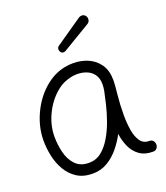

<svg xmlns="http://www.w3.org/2000/svg" viewBox="-127 -762 743 858"><g transform="rotate(-20 244.0 -332.5)"><path d="M168 8Q123 8 93 -11.5Q63 -31 44.5 -62.5Q26 -94 18 -131.5Q10 -169 10 -205Q10 -276 45 -344Q80 -412 139 -452Q190 -486 253 -486Q290 -486 322.5 -472Q355 -458 375.5 -428.5Q396 -399 396 -352Q396 -333 391 -286.5Q386 -240 386 -190Q386 -152 391.5 -118.5Q397 -85 411.5 -64Q426 -43 453 -43Q466 -43 472 -35Q478 -27 478 -17Q478 -8 472 0Q466 8 453 8Q414 8 389 -10.5Q364 -29 351 -58.5Q338 -88 334 -120Q318 -89 294 -59.5Q270 -30 238.5 -11Q207 8 168 8ZM168 -43Q202 -43 227.5 -63.5Q253 -84 272.5 -117Q292 -150 305.5 -188Q319 -226 327.5 -261.5Q336 -297 341 -322Q344 -339 344 -353Q344 -366 341 -378Q338 -390 330 -401Q317 -418 296.5 -426Q276 -434 253 -434Q231 -434 208.5 -427Q186 -420 169 -409Q121 -376 91.5 -320Q62 -264 62 -205Q62 -168 71 -130.5Q80 -93 103.5 -68Q127 -43 168 -43ZM229 -546Q222 -546 217 -552Q212 -558 212 -565Q212 -576 220 -581L346 -668Q353 -673 361 -673Q371 -673 377.5 -666Q384 -659 384 -649Q384 -634 370 -627L240 -549Q238 -548 235 -547Q232 -546 229 -546Z"/></g></svg>

Font: Twinkle Star
Style: Regular
Weight: 400
Designer: Robert E. Leuschke
Foundry: Robert E. Leuschke
Version: Version 2.010; ttfautohint (v1.8.3)